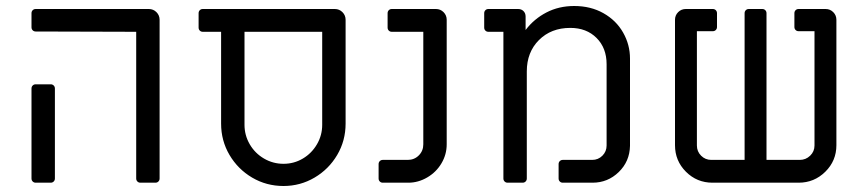

<svg xmlns="http://www.w3.org/2000/svg" viewBox="-20 -609 2888 640"><path d="M434 -14V-503L99 -504Q93 -504 89 -508Q85 -512 85 -518V-565Q85 -571 89 -575Q93 -579 99 -579H476Q491 -579 501.5 -568.5Q512 -558 512 -543V-14Q512 -8 508 -4Q504 0 498 0H448Q442 0 438 -4Q434 -8 434 -14ZM85 -14V-314Q85 -320 89 -324Q93 -328 99 -328H149Q155 -328 159 -324Q163 -320 163 -314V-14Q163 -8 159 -4Q155 0 149 0H99Q93 0 89 -4Q85 -8 85 -14Z M717 -197V-503H656Q650 -503 646 -507Q642 -511 642 -517V-565Q642 -571 646 -575Q650 -579 656 -579H1096Q1111 -579 1121.5 -568.5Q1132 -558 1132 -543V-197Q1132 -140 1104 -92.5Q1076 -45 1028.5 -17Q981 11 925 11Q868 11 820.5 -17Q773 -45 745 -92.5Q717 -140 717 -197ZM1054 -193V-503H795V-193Q795 -158 812.5 -128Q830 -98 860 -80.5Q890 -63 925 -63Q960 -63 989.5 -80.5Q1019 -98 1036.5 -128Q1054 -158 1054 -193Z M1242 -14V-62Q1242 -68 1246 -72Q1250 -76 1256 -76H1339Q1361 -76 1376 -91Q1391 -106 1391 -128V-503H1286Q1280 -503 1276 -507Q1272 -511 1272 -517V-565Q1272 -571 1276 -575Q1280 -579 1286 -579H1433Q1448 -579 1458.5 -568.5Q1469 -558 1469 -543V-128Q1469 -94 1451.5 -64.5Q1434 -35 1404 -17.5Q1374 0 1341 0H1256Q1250 0 1246 -4Q1242 -8 1242 -14Z M1658 -14V-503H1608Q1602 -503 1598 -507Q1594 -511 1594 -517V-565Q1594 -571 1598 -575Q1602 -579 1608 -579H1707Q1718 -579 1725 -572Q1732 -565 1732 -554V-509Q1760 -546 1801.5 -567.5Q1843 -589 1894 -589Q1949 -589 1991.5 -565Q2034 -541 2057 -500.5Q2080 -460 2080 -414V-123Q2079 -71 2042.5 -35.5Q2006 0 1955 0H1856Q1850 0 1846 -4Q1842 -8 1842 -14V-62Q1842 -68 1846 -72Q1850 -76 1856 -76H1954Q1974 -76 1988 -90Q2002 -104 2002 -124V-395Q2002 -449 1968.5 -482.5Q1935 -516 1881 -516Q1817 -516 1776.5 -475.5Q1736 -435 1736 -371V-14Q1736 -8 1732 -4Q1728 0 1722 0H1672Q1666 0 1662 -4Q1658 -8 1658 -14Z M2230 -125V-543Q2230 -558 2240.5 -568.5Q2251 -579 2266 -579H2356Q2362 -579 2366 -575Q2370 -571 2370 -565V-519Q2370 -513 2366 -509Q2362 -505 2356 -505H2303V-124Q2303 -104 2317 -90Q2331 -76 2351 -76H2462V-565Q2462 -571 2466 -575Q2470 -579 2476 -579H2521Q2527 -579 2531 -575Q2535 -571 2535 -565V-76H2646Q2666 -76 2680.5 -90Q2695 -104 2695 -124V-505H2642Q2636 -505 2632 -509Q2628 -513 2628 -519V-565Q2628 -571 2632 -575Q2636 -579 2642 -579H2732Q2747 -579 2757.5 -568.5Q2768 -558 2768 -543V-125Q2768 -73 2731 -36.5Q2694 0 2642 0H2355Q2303 0 2266.5 -36.5Q2230 -73 2230 -125Z"/></svg>

Font: Miriam Libre
Style: Regular
Weight: 400
Version: Version 1.000